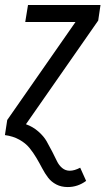

<svg xmlns="http://www.w3.org/2000/svg" viewBox="-38 -546 426 776"><path d="M-18.1 0 -8.8 -61 267.1 -457H64L75.2 -525.9H368.2L358.9 -462.9L66.9 -43.9Q95.2 -33.7 116.9 -14.6Q138.7 4.4 150.4 24.9Q162.1 45.4 173.1 66.9Q184.1 88.4 192.1 105.2Q200.2 122.1 213.4 133.1Q226.6 144 244.1 144Q262.7 144 286.1 131.8L310.1 185.1Q276.4 210 235.8 210Q209.5 210 189.5 199.5Q169.4 189 156.5 172.1Q143.6 155.3 132.6 134.3Q121.6 113.3 108.9 91.8Q96.2 70.3 80.8 51.5Q65.4 32.7 40.3 18.6Q15.1 4.4 -18.1 0Z"/></svg>

Font: Fira Sans Compressed Book
Style: Italic
Weight: 350
Width: 3
Italic angle: -8°
Designer: Carrois Corporate & Edenspiekermann AG
Foundry: Carrois Corporate GbR & Edenspiekermann AG
Version: Version 4.203;PS 004.203;hotconv 1.0.88;makeotf.lib2.5.64775